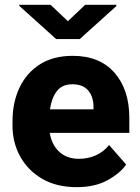

<svg xmlns="http://www.w3.org/2000/svg" viewBox="-20 -771 582 801"><path d="M299.8 9.8Q215.8 9.8 156 -25.1Q96.2 -60.1 64.2 -118.2Q32.2 -176.3 32.2 -246.6V-265.1Q32.2 -343.8 61.5 -405.5Q90.8 -467.3 146.7 -502.7Q202.6 -538.1 283.2 -538.1Q396 -538.1 457.8 -467.5Q519.5 -397 519.5 -279.3V-216.8H187.5Q195.3 -167.5 227.1 -137.9Q258.8 -108.4 309.6 -108.4Q345.7 -108.4 378.4 -122.3Q411.1 -136.2 435.1 -166L506.3 -84.5Q481.9 -48.8 429.2 -19.5Q376.5 9.8 299.8 9.8ZM282.2 -419.4Q238.3 -419.4 216.6 -390.1Q194.8 -360.8 188.5 -314.9H370.1V-326.7Q369.6 -368.2 347.7 -393.8Q325.7 -419.4 282.2 -419.4ZM190.9 -751 263.2 -682.6 335.4 -751H465.3V-745.6L312.5 -607.9H214.4L60.5 -746.6V-751Z"/></svg>

Font: Vazirmatn RD FD ExtraBold
Style: Regular
Weight: 800
Designer: Saber Rastikerdar
Foundry: Saber Rastikerdar
Version: Version 33.003